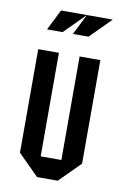

<svg xmlns="http://www.w3.org/2000/svg" viewBox="-79 -714 490 761"><g transform="rotate(10 166.5 -333.5)"><path d="M41.7 -500H125V-83.3H208.3V-500H291.7V-83.3L208.3 0H125L41.7 -83.3ZM166.7 -583.3 208.3 -666.7H312.5L229.2 -583.3ZM62.5 -583.3 104.2 -666.7H208.3L125 -583.3Z"/></g></svg>

Font: Yulong
Style: Regular
Weight: 400
Designer: GGBotNet
Foundry: f0n7.com
Version: 1.00